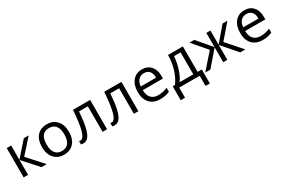

<svg xmlns="http://www.w3.org/2000/svg" viewBox="105 -1697 4485 3034"><g transform="rotate(-30 2347.0 -180.0)"><path d="M397.9 -535.2H486.8L255.9 -276.9L505.9 0H411.1L167 -271V0H85.9V-535.2H167V-274.9Z M1066.9 -268.1Q1066.9 -137.2 1001 -63.7Q935.1 9.8 818.8 9.8Q747.1 9.8 691.4 -23.9Q635.7 -57.6 605.5 -120.6Q575.2 -183.6 575.2 -268.1Q575.2 -398.9 640.6 -471.9Q706.1 -544.9 822.3 -544.9Q934.6 -544.9 1000.7 -470.2Q1066.9 -395.5 1066.9 -268.1ZM659.2 -268.1Q659.2 -165.5 700.2 -111.8Q741.2 -58.1 820.8 -58.1Q900.4 -58.1 941.7 -111.6Q982.9 -165 982.9 -268.1Q982.9 -370.1 941.7 -423.1Q900.4 -476.1 819.8 -476.1Q740.2 -476.1 699.7 -423.8Q659.2 -371.6 659.2 -268.1Z M1607.9 0H1525.9V-465.8H1365.2Q1352.1 -292 1328.6 -189.9Q1305.2 -87.9 1267.8 -40.5Q1230.5 6.8 1172.9 6.8Q1146.5 6.8 1130.9 1V-59.1Q1141.6 -56.2 1155.3 -56.2Q1211.4 -56.2 1244.6 -174.8Q1277.8 -293.5 1294.9 -535.2H1607.9Z M2178.7 0H2096.7V-465.8H1936Q1922.9 -292 1899.4 -189.9Q1876 -87.9 1838.6 -40.5Q1801.3 6.8 1743.7 6.8Q1717.3 6.8 1701.7 1V-59.1Q1712.4 -56.2 1726.1 -56.2Q1782.2 -56.2 1815.4 -174.8Q1848.6 -293.5 1865.7 -535.2H2178.7Z M2576.7 9.8Q2458 9.8 2389.4 -62.5Q2320.8 -134.8 2320.8 -263.2Q2320.8 -392.6 2384.5 -468.8Q2448.2 -544.9 2555.7 -544.9Q2656.2 -544.9 2714.8 -478.8Q2773.4 -412.6 2773.4 -304.2V-252.9H2404.8Q2407.2 -158.7 2452.4 -109.9Q2497.6 -61 2579.6 -61Q2666 -61 2750.5 -97.2V-24.9Q2707.5 -6.3 2669.2 1.7Q2630.9 9.8 2576.7 9.8ZM2554.7 -477.1Q2490.2 -477.1 2451.9 -435.1Q2413.6 -393.1 2406.7 -318.8H2686.5Q2686.5 -395.5 2652.3 -436.3Q2618.2 -477.1 2554.7 -477.1Z M3376.5 185.1H3297.9V0H2923.8V185.1H2845.7V-69.8H2887.7Q2953.1 -158.7 2990.2 -278.3Q3027.3 -397.9 3028.8 -535.2H3299.8V-69.8H3376.5ZM3221.7 -69.8V-471.2H3101.6Q3095.2 -362.8 3059.8 -251.7Q3024.4 -140.6 2971.7 -69.8Z M3727.5 -534.2H3802.2V-274.9L4023.4 -534.2H4112.3L3888.7 -274.9L4131.3 0H4037.6L3802.2 -271V0H3727.5V-271L3492.7 0H3399.4L3641.6 -274.9L3418.5 -534.2H3507.3L3727.5 -274.9Z M4445.3 9.8Q4326.7 9.8 4258.1 -62.5Q4189.5 -134.8 4189.5 -263.2Q4189.5 -392.6 4253.2 -468.8Q4316.9 -544.9 4424.3 -544.9Q4524.9 -544.9 4583.5 -478.8Q4642.1 -412.6 4642.1 -304.2V-252.9H4273.4Q4275.9 -158.7 4321 -109.9Q4366.2 -61 4448.2 -61Q4534.7 -61 4619.1 -97.2V-24.9Q4576.2 -6.3 4537.8 1.7Q4499.5 9.8 4445.3 9.8ZM4423.3 -477.1Q4358.9 -477.1 4320.6 -435.1Q4282.2 -393.1 4275.4 -318.8H4555.2Q4555.2 -395.5 4521 -436.3Q4486.8 -477.1 4423.3 -477.1Z"/></g></svg>

Font: HunimalSansv1.5
Style: Regular
Weight: 400
Foundry: Ascender Corporation
Version: Version 1.10